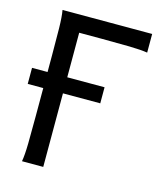

<svg xmlns="http://www.w3.org/2000/svg" viewBox="-108 -794 743 874"><g transform="rotate(15 263.5 -356.5)"><path d="M12.2 -422.4H85.4V-500.5Q85.4 -572.8 84.5 -628.2Q83.5 -683.6 78.1 -712.9H500.5V-625Q471.2 -629.9 415.5 -631.1Q359.9 -632.3 287.6 -632.3H178.2V-422.4H354V-346.7H178.2V0H78.1Q83.5 -29.3 84.5 -84.7Q85.4 -140.1 85.4 -212.4V-346.7H12.2Z"/></g></svg>

Font: Andika FrenchTight
Style: Regular
Weight: 400
Designer: Victor Gaultney, Annie Olsen, Julie Remington, Don Collingsworth, Eric Hays, Becca Hirsbrunner
Foundry: SIL International
Version: Version 5.000 ; Dig1 Dig4Opn Dig7 LnSpcTght